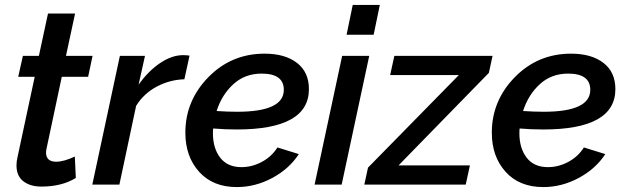

<svg xmlns="http://www.w3.org/2000/svg" viewBox="-20 -750 2543 780"><path d="M47 -78Q47 -95 51 -111L121 -438H54L73 -523H138L175 -695H285L248 -523H356L338 -438H231L169 -146Q167 -136 167 -131Q167 -93 208 -93Q239 -93 284 -114L288 -27Q231 8 148 8Q103 8 75 -13.5Q47 -35 47 -78Z M467 -523H569L543 -406Q582 -461 630 -493.5Q678 -526 724 -526Q738 -526 750 -524L729 -428Q669 -426 616.5 -398Q564 -370 533 -320L465 0H355Z M942 -224Q893 -224 846 -228Q845 -221 845 -209Q845 -148 874.5 -109.5Q904 -71 961 -71Q1004 -71 1044 -92.5Q1084 -114 1107 -151L1194 -124Q1155 -64 1086 -27Q1017 10 942 10Q845 10 789 -52Q733 -114 733 -211Q733 -341 826.5 -436.5Q920 -532 1055 -532Q1138 -532 1186.5 -494.5Q1235 -457 1235 -388Q1235 -224 942 -224ZM1043 -451Q975 -451 928 -408Q881 -365 860 -299Q905 -296 944 -296Q1133 -296 1133 -385Q1133 -451 1043 -451Z M1413 -730H1523L1498 -609H1388ZM1370 -523H1480L1368 0H1258Z M1475 -69 1844 -445H1565L1582 -523H1981L1966 -454L1599 -78H1889L1872 0H1460Z M2187 -224Q2138 -224 2091 -228Q2090 -221 2090 -209Q2090 -148 2119.5 -109.5Q2149 -71 2206 -71Q2249 -71 2289 -92.5Q2329 -114 2352 -151L2439 -124Q2400 -64 2331 -27Q2262 10 2187 10Q2090 10 2034 -52Q1978 -114 1978 -211Q1978 -341 2071.5 -436.5Q2165 -532 2300 -532Q2383 -532 2431.5 -494.5Q2480 -457 2480 -388Q2480 -224 2187 -224ZM2288 -451Q2220 -451 2173 -408Q2126 -365 2105 -299Q2150 -296 2189 -296Q2378 -296 2378 -385Q2378 -451 2288 -451Z"/></svg>

Font: Raleway-v4020 SemiBold
Style: Italic
Weight: 600
Italic angle: -12°
Designer: Matt McInerney, Pablo Impallari, Rodrigo Fuenzalida
Foundry: Matt McInerney, Pablo Impallari, Rodrigo Fuenzalida
Version: Version 4.020;PS 004.020;hotconv 1.0.88;makeotf.lib2.5.64775